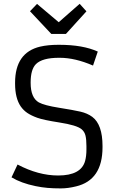

<svg xmlns="http://www.w3.org/2000/svg" viewBox="-20 -996 623 1025"><path d="M73.7 -117.7Q184.6 -59.1 290.5 -59.1Q413.6 -59.1 434.6 -137.7Q441.4 -163.6 441.4 -197.3V-216.3Q441.4 -250.5 436.5 -271.5Q431.6 -292.5 416 -305.7Q390.6 -327.6 295.9 -342.3Q211.4 -355.5 179.2 -367.2Q147 -378.9 126.2 -392.8Q105.5 -406.7 90.8 -427.7Q60.5 -471.7 60.5 -549.3V-554.2Q60.5 -715.3 194.3 -747.1Q236.8 -756.8 290.5 -756.8H296.9Q422.4 -756.8 502 -720.7L476.6 -646Q380.4 -687.5 299.3 -687.5H294.9Q205.6 -687.5 171.9 -653.8Q143.6 -625.5 143.6 -555.7V-553.7Q143.6 -474.1 187.5 -449.2Q217.3 -433.1 294.2 -420.9Q371.1 -408.7 408.7 -400.1Q446.3 -391.6 472.7 -372.1Q527.3 -331.1 527.3 -216.3V-210Q527.3 -34.7 386.2 -1Q342.8 9.8 304.2 9.8Q265.6 9.8 234.1 7.1Q202.6 4.4 169.9 -2.4Q93.3 -18.1 41.5 -49.3ZM140.1 -936 177.7 -975.1 293.5 -877.4 405.3 -975.6 441.4 -935.5 332 -814.9H253.9Z"/></svg>

Font: Armata
Style: Regular
Weight: 400
Designer: Viktoriya Grabowska
Foundry: Viktoriya Grabowska
Version: Version 1.003